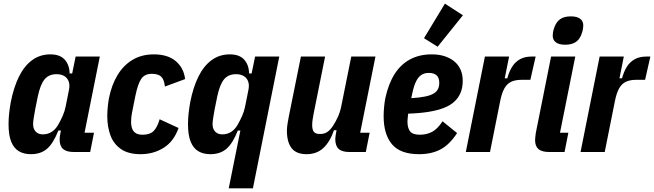

<svg xmlns="http://www.w3.org/2000/svg" viewBox="-20 -836 3597 1056"><path d="M476 0H386Q346 0 327 -16.5Q308 -33 308 -69Q308 -77 309 -84Q310 -91 312 -103L315 -118H301Q273 -47 238.5 -17.5Q204 12 150 12Q111 12 83.5 -4.5Q56 -21 41.5 -57Q27 -93 27 -153Q27 -184 30.5 -214.5Q34 -245 39 -273Q55 -355 84 -414Q113 -473 156.5 -505Q200 -537 257 -537Q310 -537 336 -508Q362 -479 363 -432H377L396 -525H529L445 -106H497ZM216 -97Q243 -97 264 -110.5Q285 -124 299 -148Q313 -172 324.5 -198Q336 -224 341 -250L359 -340Q365 -368 358 -387.5Q351 -407 334 -417.5Q317 -428 291 -428Q249 -428 225.5 -400Q202 -372 188 -306L174 -237Q170 -215 166 -190.5Q162 -166 162 -153Q162 -137 168 -124.5Q174 -112 186 -104.5Q198 -97 216 -97Z M753 12Q686 12 645.5 -16Q605 -44 587.5 -91.5Q570 -139 570 -197Q570 -220 572.5 -246Q575 -272 579 -295Q594 -370 627 -424Q660 -478 710 -507.5Q760 -537 826 -537Q903 -537 947 -499.5Q991 -462 998 -401L887 -360Q883 -398 867 -414Q851 -430 815 -430Q776 -430 757 -402.5Q738 -375 724 -306L706 -216Q704 -205 702.5 -193Q701 -181 701 -168Q701 -143 707.5 -127Q714 -111 728 -103Q742 -95 764 -95Q804 -95 824.5 -115Q845 -135 858 -180L962 -132Q936 -58 880 -23Q824 12 753 12Z M1238 200 1302 -118H1288Q1260 -47 1225.5 -17.5Q1191 12 1137 12Q1098 12 1070.5 -4.5Q1043 -21 1028.5 -57Q1014 -93 1014 -153Q1014 -184 1017.5 -214.5Q1021 -245 1026 -273Q1042 -355 1071 -414Q1100 -473 1143.5 -505Q1187 -537 1244 -537Q1297 -537 1323 -508Q1349 -479 1350 -432H1364L1383 -525H1516L1371 200ZM1203 -97Q1230 -97 1251 -110.5Q1272 -124 1286 -148Q1300 -172 1311.5 -198Q1323 -224 1328 -250L1346 -340Q1352 -368 1345 -387.5Q1338 -407 1321 -417.5Q1304 -428 1278 -428Q1236 -428 1212.5 -400Q1189 -372 1175 -306L1161 -237Q1157 -215 1153 -190.5Q1149 -166 1149 -153Q1149 -137 1155 -124.5Q1161 -112 1173 -104.5Q1185 -97 1203 -97Z M1635 -525H1768L1705 -211Q1702 -195 1699.5 -179Q1697 -163 1697 -148Q1697 -122 1706.5 -110.5Q1716 -99 1740 -99Q1765 -99 1781.5 -111Q1798 -123 1813 -146Q1827 -168 1839 -194.5Q1851 -221 1857 -252L1912 -525H2045L1961 -106H2013L1992 0H1902Q1861 0 1842.5 -17Q1824 -34 1824 -72Q1824 -79 1825.5 -87Q1827 -95 1828 -103L1831 -120H1817Q1795 -56 1758.5 -22Q1722 12 1666 12Q1610 12 1584 -21Q1558 -54 1558 -118Q1558 -135 1562 -159Q1566 -183 1569 -198Z M2285 12Q2182 12 2136 -42.5Q2090 -97 2090 -197Q2090 -220 2092.5 -247Q2095 -274 2099 -295Q2116 -374 2149.5 -427.5Q2183 -481 2234.5 -509Q2286 -537 2355 -537Q2394 -537 2425 -527Q2456 -517 2478.5 -498.5Q2501 -480 2513 -453Q2525 -426 2525 -392Q2525 -356 2514 -328Q2503 -300 2480.5 -278.5Q2458 -257 2422.5 -243Q2387 -229 2338 -221Q2289 -213 2225 -211Q2224 -202 2222.5 -189Q2221 -176 2221 -168Q2221 -132 2235.5 -113.5Q2250 -95 2289 -95Q2326 -95 2356 -110.5Q2386 -126 2414 -169L2494 -104Q2452 -40 2402.5 -14Q2353 12 2285 12ZM2338 -435Q2314 -435 2297 -423.5Q2280 -412 2268.5 -388.5Q2257 -365 2249 -329L2242 -296Q2290 -299 2320 -305.5Q2350 -312 2366.5 -322.5Q2383 -333 2389.5 -347.5Q2396 -362 2396 -380Q2396 -409 2381 -422Q2366 -435 2338 -435ZM2526 -752 2387 -579 2312 -626 2427 -816Z M2675 0H2542L2647 -525H2780L2756 -405H2770Q2780 -442 2796.5 -468.5Q2813 -495 2839.5 -510Q2866 -525 2904 -525H2926L2897 -397H2848Q2815 -397 2792 -386.5Q2769 -376 2754.5 -350.5Q2740 -325 2731 -280Z M3088 -590Q3055 -590 3037.5 -603Q3020 -616 3020 -640Q3020 -648 3021.5 -658Q3023 -668 3027 -680Q3038 -714 3060 -730Q3082 -746 3120 -746Q3153 -746 3170.5 -733Q3188 -720 3188 -696Q3188 -689 3186.5 -678.5Q3185 -668 3181 -656Q3171 -622 3148.5 -606Q3126 -590 3088 -590ZM3085 0H3001Q2960 0 2941.5 -16Q2923 -32 2923 -66Q2923 -74 2924.5 -85Q2926 -96 2927 -105L3011 -525H3144L3060 -106H3106Z M3306 0H3173L3278 -525H3411L3387 -405H3401Q3411 -442 3427.5 -468.5Q3444 -495 3470.5 -510Q3497 -525 3535 -525H3557L3528 -397H3479Q3446 -397 3423 -386.5Q3400 -376 3385.5 -350.5Q3371 -325 3362 -280Z"/></svg>

Font: IBM Plex Sans Condensed
Style: Bold Italic
Weight: 700
Width: 3
Italic angle: -11.31°
Designer: Mike Abbink, Paul van der Laan, Pieter van Rosmalen
Foundry: Bold Monday
Version: Version 3.201